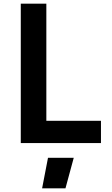

<svg xmlns="http://www.w3.org/2000/svg" viewBox="-20 -778 609 1044"><path d="M93 0ZM529 -121V0H93V-758H232V-121ZM241 80H381L336 246H209Z"/></svg>

Font: Biryani
Style: Bold
Weight: 700
Designer: Dan Reynolds and Mathieu Reguer
Foundry: Dan Reynolds and Mathieu Reguer
Version: Version 1.004; ttfautohint (v1.1) -l 5 -r 5 -G 72 -x 0 -D la